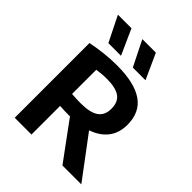

<svg xmlns="http://www.w3.org/2000/svg" viewBox="-223 -930 1057 1057"><g transform="rotate(45 306.0 -401.5)"><path d="M74 0V-582Q116 -590.5 166 -596.5Q216 -602.5 268.5 -602.5Q404.5 -602.5 472.5 -555.5Q540.5 -508.5 540.5 -411.5Q540.5 -348.5 508.2 -306Q476 -263.5 416 -242Q356 -220.5 273.5 -220.5Q255.5 -220.5 238.5 -221Q221.5 -221.5 204.5 -223V0ZM445.5 0 243.5 -275H386.5L592.5 0ZM274 -313Q348 -313 381.8 -337Q415.5 -361 415.5 -411.5Q415.5 -464 383 -487.2Q350.5 -510.5 281 -510.5Q259.5 -510.5 241 -508.8Q222.5 -507 204.5 -504V-316Q224.5 -314.5 239 -313.8Q253.5 -313 274 -313ZM338.5 -655 264.5 -803H370L437 -655ZM148 -655 74.5 -803H180L246.5 -655Z"/></g></svg>

Font: Encode Sans SC SemiBold
Style: Regular
Weight: 600
Version: Version 3.002